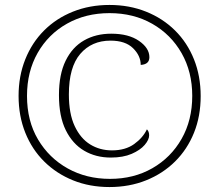

<svg xmlns="http://www.w3.org/2000/svg" viewBox="-20 -745 885 775"><path d="M422 10Q342 10 275 -17Q208 -44 158.5 -93Q109 -142 82 -209.5Q55 -277 55 -358Q55 -438 82 -505.5Q109 -573 158 -622Q207 -671 274.5 -698Q342 -725 422 -725Q502 -725 569.5 -698Q637 -671 686.5 -622Q736 -573 763 -505.5Q790 -438 790 -357Q790 -276 763 -209Q736 -142 686.5 -93Q637 -44 569.5 -17Q502 10 422 10ZM424 -23Q520 -23 595 -66Q670 -109 713 -184.5Q756 -260 756 -358Q756 -455 713 -530.5Q670 -606 594.5 -649Q519 -692 422 -692Q326 -692 250.5 -649.5Q175 -607 132 -531.5Q89 -456 89 -358Q89 -257 133.5 -182Q178 -107 253.5 -65Q329 -23 424 -23ZM427 -109Q367 -109 320 -136.5Q273 -164 245.5 -219.5Q218 -275 218 -361Q218 -445 245 -500Q272 -555 319.5 -582Q367 -609 429 -609Q499 -609 541 -580Q583 -551 583 -514Q583 -485 548 -483Q548 -520 517 -550.5Q486 -581 426 -581Q350 -581 304 -527.5Q258 -474 258 -364Q258 -286 281.5 -236Q305 -186 344 -162Q383 -138 432 -138Q486 -138 521.5 -163.5Q557 -189 573 -223Q582 -214 582 -199Q582 -181 564 -160Q546 -139 511.5 -124Q477 -109 427 -109Z"/></svg>

Font: Noto Serif Malayalam ExtraLight
Style: Regular
Weight: 200
Designer: Indian type Foundry, Jelle Bosma, Monotype Design Team
Foundry: Monotype Imaging Inc.
Version: Version 2.104; ttfautohint (v1.8.4.7-5d5b)